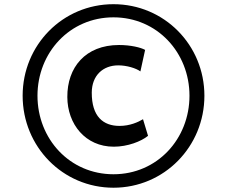

<svg xmlns="http://www.w3.org/2000/svg" viewBox="-20 -918 1062 898"><path d="M85.9 -470.2C85.9 -232.4 273.4 -40 510.7 -40C748 -40 936 -232.4 936 -470.2C936 -707.5 748 -898.4 510.7 -898.4C273.4 -898.4 85.9 -707.5 85.9 -470.2ZM155.3 -470.2C155.3 -671.9 306.2 -836.9 510.7 -836.9C715.3 -836.9 866.2 -671.9 866.2 -470.2C866.2 -268.1 715.3 -103 510.7 -103C306.2 -103 155.3 -268.1 155.3 -470.2ZM294.9 -463.9C295.4 -337.4 379.4 -231.9 512.2 -231.9C577.1 -231.9 640.6 -256.8 672.4 -282.7L648.9 -360.4C626 -346.7 587.4 -329.1 539.1 -329.1C462.9 -329.1 408.7 -372.6 409.2 -485.4C409.7 -564.9 461.4 -612.3 533.2 -612.3C572.8 -612.3 616.2 -599.1 636.7 -584L658.7 -684.6C638.7 -695.8 591.8 -707.5 536.6 -707.5C379.4 -707.5 293.9 -602.5 294.9 -463.9Z"/></svg>

Font: Merriweather Sans
Style: Bold
Weight: 700
Designer: Eben Sorkin ( eben@eyebytes.com )
Foundry: Eben Sorkin
Version: Version 1.003